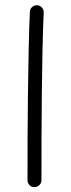

<svg xmlns="http://www.w3.org/2000/svg" viewBox="-20 -707 279 753"><path d="M125.5 -686.5Q136.7 -686 144.3 -677.5Q151.9 -668.9 151.4 -657.7Q148.4 -595.7 146.7 -512.7Q145 -429.7 144 -338.6Q143.1 -247.6 142.8 -159.9Q142.6 -72.3 142.6 0Q142.6 11.2 134.3 19Q126 26.9 114.7 26.9Q103.5 26.9 95.7 19Q87.9 11.2 87.9 0Q87.9 -72.3 88.1 -160.2Q88.4 -248 89.6 -339.1Q90.8 -430.2 92.5 -513.7Q94.2 -597.2 97.2 -660.6Q97.7 -671.9 106 -679.4Q114.3 -687 125.5 -686.5Z"/></svg>

Font: Mikhak Light
Style: Regular
Weight: 300
Designer: Amin Abedi
Version: Version 3.3